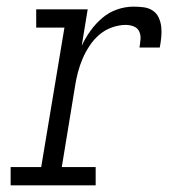

<svg xmlns="http://www.w3.org/2000/svg" viewBox="-20 -558 540 578"><path d="M12 0V-55H104L174 -475H89V-530H244L226 -420Q237 -444 252.5 -465.5Q268 -487 288 -504Q308 -521 332.5 -529.5Q357 -538 382 -538Q398 -538 413 -536Q428 -534 440 -526Q452 -518 458 -504.5Q464 -491 465.5 -476.5Q467 -462 465.5 -446.5Q464 -431 461 -415H400Q402 -428 403 -440.5Q404 -453 399 -463.5Q394 -474 382.5 -478.5Q371 -483 359 -483Q338 -483 317 -475.5Q296 -468 279 -453.5Q262 -439 249.5 -420Q237 -401 228.5 -381Q220 -361 214.5 -340Q209 -319 206 -299L166 -55H268V0Z"/></svg>

Font: Iosevka Slab Light Oblique
Style: Regular
Weight: 300
Italic angle: -9°
Monospace: yes
Designer: Belleve Invis
Foundry: Belleve Invis
Version: Version 11.1.1; ttfautohint (v1.8.3)